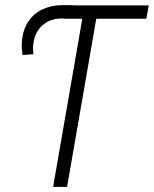

<svg xmlns="http://www.w3.org/2000/svg" viewBox="-20 -732 602 752"><path d="M366.2 -710.9 242.7 0H188L311.5 -710.9ZM562.5 -710.9 553.2 -658.7H229L238.3 -710.9ZM264.6 -659.2 224.1 -659.7Q192.9 -660.2 168.5 -647.9Q144 -635.7 129.2 -613.5Q114.3 -591.3 110.4 -559.6Q108.9 -549.3 109.4 -539.3Q109.9 -529.3 110.8 -519.5L67.9 -516.6Q66.4 -529.8 65.4 -543.5Q64.5 -557.1 65.9 -570.3Q69.8 -616.2 91.1 -647.9Q112.3 -679.7 147.2 -695.8Q182.1 -711.9 227.1 -711.9L274.4 -711.4Z"/></svg>

Font: Roboto Condensed Light
Style: Italic
Weight: 300
Italic angle: -12°
Designer: Christian Robertson
Foundry: Google
Version: Version 3.0; 2020